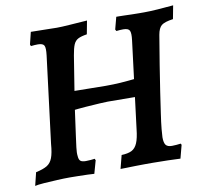

<svg xmlns="http://www.w3.org/2000/svg" viewBox="-75 -729 878 821"><g transform="rotate(-10 364.0 -319.0)"><path d="M13 10 27 -47Q59 -54 75.5 -64Q92 -74 100 -95Q108 -116 111 -155L158 -531Q162 -563 156.5 -573.5Q151 -584 129 -584Q124 -584 115 -583.5Q106 -583 99 -582L96 -589L109 -642Q135 -642 168.5 -641Q202 -640 222 -640Q241 -640 275.5 -642.5Q310 -645 354 -648L343 -590Q317 -586 304 -579Q291 -572 284.5 -556.5Q278 -541 273 -511L240 -305L221 -167Q218 -145 215 -121.5Q212 -98 214 -84Q215 -68 222 -62.5Q229 -57 245 -57Q255 -57 266 -58Q277 -59 284 -60Q284 -58 285 -56.5Q286 -55 287 -54L271 3Q262 2 242.5 1.5Q223 1 201.5 0.5Q180 0 166 0Q141 0 109.5 1.5Q78 3 51.5 5Q25 7 13 10ZM219 -279 235 -361Q272 -361 309.5 -360Q347 -359 384 -359Q419 -359 448.5 -361Q478 -363 525 -368L513 -290L381 -291Q372 -291 345.5 -289.5Q319 -288 285.5 -285.5Q252 -283 219 -279ZM645 3Q624 2 591 1Q558 0 526 0H489Q471 0 450.5 0.5Q430 1 411.5 1.5Q393 2 385 2L400 -56Q428 -57 444 -65Q460 -73 469 -94Q478 -115 482 -153L529 -531Q533 -562 527.5 -573Q522 -584 500 -584Q494 -584 485.5 -583.5Q477 -583 470 -582L466 -589L480 -642Q480 -642 490 -642Q500 -642 515 -641.5Q530 -641 547 -640.5Q564 -640 579 -640Q594 -640 602 -640Q627 -640 661 -642.5Q695 -645 728 -648L717 -590Q680 -585 666.5 -574Q653 -563 648 -534Q637 -468 627 -407Q617 -346 609.5 -294.5Q602 -243 596 -202.5Q590 -162 587.5 -135.5Q585 -109 585 -100Q585 -76 592.5 -66.5Q600 -57 619 -57Q628 -57 639 -58Q650 -59 657 -60Q658 -58 659 -57Q660 -56 660 -54Z"/></g></svg>

Font: Alegreya SemiBold
Style: Italic
Weight: 600
Italic angle: -7°
Designer: Juan Pablo del Peral
Foundry: Huerta Tipografica
Version: Version 2.009